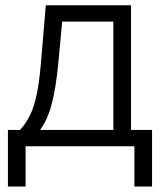

<svg xmlns="http://www.w3.org/2000/svg" viewBox="-20 -550 618 722"><path d="M9.8 -61.5H55.7Q78.6 -86.9 93.8 -118.7Q108.9 -150.4 118.4 -196.5Q127.9 -242.7 133.8 -311.5L152.3 -530.3H472.7V-61.5H551.8V151.4H485.4V0H76.2V151.4H9.8ZM406.2 -61.5V-468.8H213.9L199.2 -311.5Q190.4 -220.7 175 -160.9Q159.7 -101.1 130.9 -61.5Z"/></svg>

Font: Pretendard GOV Light
Style: Regular
Weight: 300
Designer: Base glyphs from Inter by Rasmus Andersson; Hangeul glyphs from Noto Sans CJK(Source Han Sans) by Jang Soo-young and Kan
Foundry: Kil Hyung-jin
Version: Version 1.309